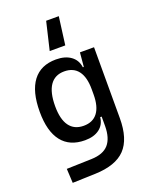

<svg xmlns="http://www.w3.org/2000/svg" viewBox="-181 -870 947 1200"><g transform="rotate(-20 293.0 -270.5)"><path d="M88.9 233.4 84 138.7 250 133.8Q328.6 131.3 364.3 90.3Q399.9 49.3 400.4 -30.3V-408.2L410.2 -517.6H503.9V-45.9Q503.9 92.3 440.9 158.2Q377.9 224.1 240.2 228.5ZM253.4 9.8Q151.9 9.8 99.4 -57.1Q46.9 -124 46.9 -253.9Q46.9 -388.7 99.4 -458Q151.9 -527.3 253.4 -527.3Q314 -527.3 351.6 -500Q389.2 -472.7 395.5 -423.8H435.5L400.4 -276.4Q400.4 -356.4 368.9 -397.9Q337.4 -439.5 276.4 -439.5Q213.9 -439.5 181.6 -392.6Q149.4 -345.7 149.4 -253.9Q149.4 -167 181.6 -122.6Q213.9 -78.1 276.4 -78.1Q337.4 -78.1 368.9 -119.6Q400.4 -161.1 400.4 -241.2L435.5 -93.8H390.6Q385.7 -44.9 349.4 -17.6Q313 9.8 253.4 9.8ZM235.4 -589.8 279.3 -775.4H363.3L338.9 -589.8Z"/></g></svg>

Font: Cascadia Mono PL
Style: Regular
Weight: 400
Monospace: yes
Designer: Aaron Bell
Foundry: Saja Typeworks
Version: Version 2102.003